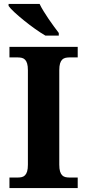

<svg xmlns="http://www.w3.org/2000/svg" viewBox="-20 -951 441 971"><path d="M27.8 0V-53.2H69.8Q81.1 -53.2 90.3 -55.4Q99.6 -57.6 106.4 -64.5Q113.3 -71.3 117.2 -84Q121.1 -96.7 121.1 -118.2V-595.7Q121.1 -617.2 117.2 -629.9Q113.3 -642.6 106.4 -649.4Q99.6 -656.2 90.3 -658.4Q81.1 -660.6 69.8 -660.6H27.8V-713.9H373V-660.6H331.1Q320.3 -660.6 310.8 -658.4Q301.3 -656.2 294.4 -649.4Q287.6 -642.6 283.7 -629.9Q279.8 -617.2 279.8 -595.7V-118.2Q279.8 -96.7 283.7 -84Q287.6 -71.3 294.4 -64.5Q301.3 -57.6 310.8 -55.4Q320.3 -53.2 331.1 -53.2H373V0ZM209.5 -771Q186 -784.7 157.5 -804.9Q128.9 -825.2 102.3 -846.7Q75.7 -868.2 54.2 -887.9Q32.7 -907.7 23.4 -920.9V-931.2H180.2Q188 -914.6 200.2 -894.8Q212.4 -875 225.8 -855.2Q239.3 -835.4 252.9 -816.9Q266.6 -798.3 277.3 -784.2V-771Z"/></svg>

Font: Droids
Style: b
Weight: 700
Foundry: Ascender Corporation
Version: Version 1.00 build 113